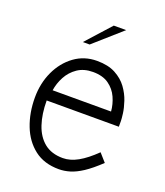

<svg xmlns="http://www.w3.org/2000/svg" viewBox="-141 -852 825 959"><g transform="rotate(20 272.0 -372.0)"><path d="M284 12Q206 12 154 -28.2Q102 -68.5 76 -135.8Q50 -203 50 -284Q50 -359.5 79.2 -422.8Q108.5 -486 160.5 -524Q212.5 -562 280 -562Q339.5 -562 378.5 -541Q417.5 -520 440.8 -488Q464 -456 475.5 -421.5Q487 -387 490.5 -359.2Q494 -331.5 494 -320V-290H110.5Q110.5 -218.5 128.8 -163.8Q147 -109 185.2 -78Q223.5 -47 284 -47Q323 -47 363.8 -69.8Q404.5 -92.5 452 -139L490 -96Q444 -52.5 408.5 -29.2Q373 -6 343 3Q313 12 284 12ZM121 -348H431.5Q428.5 -386 412.5 -421.5Q396.5 -457 364.2 -480Q332 -503 280 -503Q231.5 -503 198 -480Q164.5 -457 145.5 -421.5Q126.5 -386 121 -348ZM180.5 -626 297.5 -756H363.5L216.5 -626Z"/></g></svg>

Font: Junction Light
Style: Regular
Weight: 300
Designer: Caroline Hadilaksono
Foundry: Caroline Hadilaksono, Tyler Finck, The League of Moveable Type
Version: Version 2.000; ttfautohint (v1.8.3)